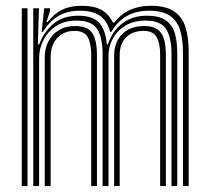

<svg xmlns="http://www.w3.org/2000/svg" viewBox="-20 -628 708 648"><path d="M597.5 0V-450Q597.5 -494.8 587.8 -526.5Q578 -558.2 553.1 -575Q528.2 -591.8 482.8 -591.8Q438.5 -591.8 407.1 -573.4Q375.8 -555 355.8 -520.5H352Q341.2 -558.8 316.9 -575.2Q292.5 -591.8 250 -591.8Q205 -591.8 175.4 -573Q145.8 -554.2 125 -520.5H120.5L129.2 -600H148.8V-591L137 -554H141.2Q163.5 -582.5 190.4 -595.5Q217.2 -608.5 255.5 -608.5Q295.8 -608.5 320.9 -595.4Q346 -582.2 360.8 -552.2H366Q387.8 -580.8 418.8 -594.6Q449.8 -608.5 488.2 -608.5Q539 -608.5 566.9 -590Q594.8 -571.5 605.8 -536.9Q616.8 -502.2 616.8 -453V0ZM53.5 0V-600H72.8V0ZM131 0V-434.5Q131 -464 143.2 -488Q155.5 -512 178.5 -526.1Q201.5 -540.2 233.8 -540.2Q276.8 -540.2 292 -515.4Q307.2 -490.5 307.2 -443.8V0H287.8V-442.8Q287.8 -481 276.2 -502.4Q264.8 -523.8 231.2 -523.8Q206.8 -523.8 188.8 -512.6Q170.8 -501.5 160.9 -481.9Q151 -462.2 151 -436V0ZM92.2 0V-600H111.5L107.8 -478.2H112.2Q129.5 -523.2 162.1 -549.1Q194.8 -575 244.5 -575Q293 -574.8 314.6 -551.2Q336.2 -527.8 340.5 -478.2H344.2Q360 -525.2 394.2 -550.2Q428.5 -575.2 477 -575Q517.2 -574.8 539.1 -559.8Q561 -544.8 569.6 -516.8Q578.2 -488.8 578.2 -449V0H558.8V-446.8Q558.8 -500.8 540.6 -529.6Q522.5 -558.5 471 -558.5Q431.8 -558.5 403.8 -541.9Q375.8 -525.2 361 -498.1Q346.2 -471 346.2 -439.5V0H326.2V-446.8Q326.2 -500.8 308 -529.6Q289.8 -558.5 238.2 -558.5Q195.8 -558.5 167.8 -539.2Q139.8 -520 125.9 -491.2Q112 -462.5 112 -433.2V0ZM365.2 0V-441Q365.2 -471.2 377.6 -493.6Q390 -516 412.8 -528.1Q435.5 -540.2 466.5 -540.2Q495.2 -540.2 511.1 -529.1Q527 -518 533.4 -496.4Q539.8 -474.8 539.8 -443.8V0H520.5V-442.8Q520.5 -482 508.6 -502.9Q496.8 -523.8 464 -523.8Q439.8 -523.8 421.8 -514Q403.8 -504.2 393.9 -486.2Q384 -468.2 384 -442.5V0Z"/></svg>

Font: Big Shoulders Inline Text Thin SemiBold
Style: Regular
Weight: 600
Version: Version 2.002